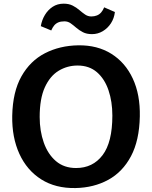

<svg xmlns="http://www.w3.org/2000/svg" viewBox="-20 -992 808 1021"><path d="M381.5 8Q275.5 10 199.2 -38.2Q123 -86.5 83 -174Q43 -261.5 45 -376Q47.5 -503.5 94 -586Q140.5 -668.5 219.2 -709Q298 -749.5 396.5 -751Q497.5 -752.5 572 -706Q646.5 -659.5 686.2 -574Q726 -488.5 723.5 -372.5Q721 -245 676.5 -161.2Q632 -77.5 555.8 -35.8Q479.5 6 381.5 8ZM384.5 -98.5Q473.5 -98.5 525.5 -167Q577.5 -235.5 577.5 -377.5Q577.5 -451.5 557 -512Q536.5 -572.5 495.5 -608Q454.5 -643.5 392.5 -643.5Q338 -643.5 292 -615.8Q246 -588 218.5 -527.8Q191 -467.5 191 -370Q191 -295.5 212.8 -233.8Q234.5 -172 277.5 -135.2Q320.5 -98.5 384.5 -98.5ZM469.5 -810.5Q440.5 -810.5 420.8 -820.8Q401 -831 385.5 -844.5Q370 -858 355.5 -868.2Q341 -878.5 322.5 -878.5Q303 -878.5 289.8 -872.8Q276.5 -867 267.8 -856.2Q259 -845.5 252.5 -830L197 -853Q202.5 -885.5 218.8 -912.5Q235 -939.5 260.2 -956Q285.5 -972.5 318.5 -972.5Q346.5 -972.5 366.5 -962.2Q386.5 -952 402 -938.5Q417.5 -925 432.5 -914.8Q447.5 -904.5 465.5 -904.5Q482 -904.5 495.2 -909.8Q508.5 -915 518 -926Q527.5 -937 534 -953L591 -928Q587 -894.5 569.8 -868Q552.5 -841.5 526.2 -826Q500 -810.5 469.5 -810.5Z"/></svg>

Font: Merriweather Sans SemiBold
Style: Regular
Weight: 600
Designer: Eben Sorkin
Foundry: Eben Sorkin
Version: Version 2.001